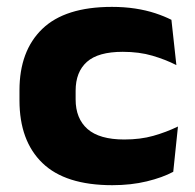

<svg xmlns="http://www.w3.org/2000/svg" viewBox="-20 -523 568 558"><path d="M306.4 15.2Q169.8 15.2 103.2 -49.3Q36.6 -113.8 36.6 -231.2V-260.4Q36.6 -375.1 103 -439.1Q169.4 -503 305.2 -503Q341.2 -503 372.9 -498.2Q404.7 -493.3 431.4 -484.5Q458.1 -475.6 478.2 -465.4L492.6 -333.8Q461.4 -349.8 423 -361.1Q384.7 -372.4 336.7 -372.4Q265.3 -372.4 232.6 -343.2Q199.8 -313.9 199.8 -259.4V-234.1Q199.8 -178.5 234.4 -148Q269.1 -117.6 341.1 -117.6Q388.1 -117.6 425.5 -128.2Q463 -138.8 497.2 -155.3L483.5 -23.7Q452.4 -7 406.6 4.1Q360.8 15.2 306.4 15.2Z"/></svg>

Font: Anek Gurmukhi Medium SemiExpanded
Style: Regular
Weight: 500
Width: 6
Version: Version 1.003